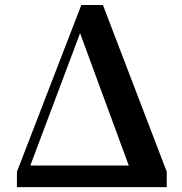

<svg xmlns="http://www.w3.org/2000/svg" viewBox="-20 -765 744 785"><path d="M49.2 0V-62.7L312.5 -744.6H400.8L661.8 -62.7V0H538.9L298.1 -654.6H316.6L311.9 -641.3L70.8 0ZM60.8 0 73.3 -88.3H610.3V0Z"/></svg>

Font: Source Han Serif JP VF
Style: Regular
Weight: 250
Designer: Ryoko NISHIZUKA 西塚涼子 (kana & ideographs); Frank Grießhammer (Latin, Greek & Cyrillic); Wenlong ZHANG 张文龙 (bopomofo); San
Foundry: Adobe
Version: Version 2.001;hotconv 1.1.0;makeotfexe 2.6.0